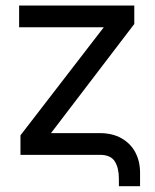

<svg xmlns="http://www.w3.org/2000/svg" viewBox="-20 -550 551 682"><path d="M335 0H52.7V-69.3L348.6 -453.1H47.9V-530.3H457V-464.8L161.1 -77.1H335Q379.4 -77.1 411.6 -58.8Q443.8 -40.5 460.7 -8.8Q477.5 22.9 477.5 63.5V111.3H402.3V85Q402.3 46.4 387.7 23.2Q373 0 335 0Z"/></svg>

Font: Pretendard JP
Style: Regular
Weight: 400
Designer: Base glyphs from Inter by Rasmus Andersson; Hangeul glyphs from Noto Sans CJK(Source Han Sans) by Jang Soo-young and Kan
Foundry: Kil Hyung-jin
Version: Version 1.309